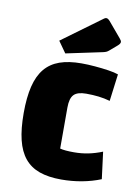

<svg xmlns="http://www.w3.org/2000/svg" viewBox="-85 -790 619 859"><g transform="rotate(10 225.0 -360.0)"><path d="M253.7 13.8Q195.9 13.8 154.8 -0.7Q113.7 -15.3 87.6 -46.9Q61.6 -78.6 49.4 -128.7Q37.2 -178.8 37.2 -250Q37.2 -321.2 49.4 -371.4Q61.6 -421.6 87.6 -453.2Q113.7 -484.7 154.8 -499.3Q195.9 -513.8 253.7 -513.8Q283 -513.8 315.5 -511Q348 -508.3 377.1 -503.9Q406.1 -499.5 422.5 -493.5L406.7 -370.4Q381.4 -377.6 354.6 -380.8Q327.8 -383.9 298.1 -383.9Q258.2 -383.9 241.9 -366.9Q225.6 -349.9 225.6 -308.2V-121.8Q246.4 -116.1 288.8 -116.1Q323.1 -116.1 354 -122.4Q384.8 -128.6 417.2 -141.6L432.8 -19.2Q392.7 -3 347.2 5.4Q301.7 13.8 253.7 13.8ZM174.1 -545 137.7 -596.5 317.8 -728.5Q322.8 -732.5 328.1 -732.5Q335.1 -732.5 343.7 -723L401.9 -654Q410.4 -644.5 410.4 -638.2Q410.4 -630.9 400.4 -621.9L365 -591.5Q359.5 -586.8 354.2 -584.4Q349 -582 340 -580Z"/></g></svg>

Font: Changa
Style: Regular
Weight: 400
Designer: Eduardo Rodriguez Tunni
Foundry: Eduardo Rodriguez Tunni
Version: Version 3.003